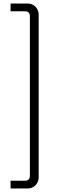

<svg xmlns="http://www.w3.org/2000/svg" viewBox="-20 -826 390 1092"><path d="M200 182Q200 209 182 227.5Q164 246 137 246H40V202H123Q150 202 150 172V-732Q150 -762 123 -762H40V-806H137Q164 -806 182 -787.5Q200 -769 200 -742Z"/></svg>

Font: Space Grotesk Variable
Style: Regular
Weight: 400
Designer: Florian Karsten (Space Grotesk), Colophon Foundry (Space Mono)
Foundry: Florian Karsten
Version: Version 1.106